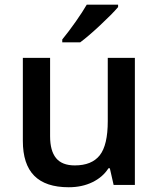

<svg xmlns="http://www.w3.org/2000/svg" viewBox="-20 -786 675 816"><path d="M77.1 0ZM462.9 0 446.8 -70.8H440.9Q417 -33.2 372.8 -11.7Q328.6 9.8 272 9.8Q173.8 9.8 125.5 -39.1Q77.1 -87.9 77.1 -187V-540H192.9V-207Q192.9 -145 218.3 -114Q243.7 -83 297.9 -83Q370.1 -83 404.1 -126.2Q438 -169.4 438 -271V-540H553.2V0ZM244.6 -606V-618.2Q272.5 -652.3 302 -694.3Q331.5 -736.3 348.6 -766.1H481.9V-755.9Q456.5 -726.1 406 -679Q355.5 -631.8 320.8 -606Z"/></svg>

Font: Open Sans Semibold
Style: Regular
Weight: 600
Foundry: Ascender Corporation
Version: Version 1.10